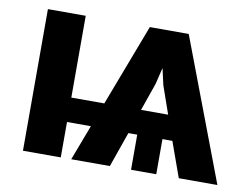

<svg xmlns="http://www.w3.org/2000/svg" viewBox="-63 -616 924 705"><g transform="rotate(10 399.0 -264.0)"><path d="M203 -223V-528H62V0H203V-132H292L242 0H386L432 -131H465V0H559V-131H596L643 0H787L587 -528H442L326 -223ZM463 -223 499 -326 514 -388 528 -326 564 -223Z"/></g></svg>

Font: Asimov
Style: Regular
Weight: 500
Designer: Google
Version: Version 2.000980; 2014